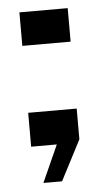

<svg xmlns="http://www.w3.org/2000/svg" viewBox="-44 -432 304 573"><g transform="rotate(-5 108.5 -145.5)"><path d="M63 111 112.9 0H36V-101.5H181.3V-9.4L118.9 111ZM36 -302V-402.4H180.7V-302Z"/></g></svg>

Font: Big Shoulders Stencil Text SC Thin
Style: Regular
Weight: 100
Designer: Patric King
Foundry: XO Type Co
Version: Version 2.001